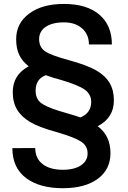

<svg xmlns="http://www.w3.org/2000/svg" viewBox="-20 -741 661 992"><path d="M568.4 -222.2C568.4 -292.5 540 -340.3 477.1 -377.4C445.3 -395.5 398.4 -413.1 335.4 -430.2C272.5 -447.3 231 -462.9 211.4 -477.1C191.9 -491.2 182.1 -511.7 182.1 -539.1C182.1 -592.3 230 -625.5 310.1 -625.5C349.1 -625.5 380.4 -615.2 404.3 -594.2C427.7 -573.2 439.5 -545.9 439.5 -511.2H558.1C558.1 -577.6 536.1 -629.4 492.7 -666C449.2 -702.6 388.2 -720.7 310.1 -720.7C235.4 -720.7 175.3 -704.1 130.9 -670.9C85.9 -637.7 63.5 -593.3 63.5 -538.1C63.5 -473.1 85.9 -431.2 128.4 -398.4C73.2 -369.1 45.9 -324.7 45.9 -264.6C45.9 -229 53.7 -198.7 68.8 -173.8C84 -148.9 106.9 -127.4 137.7 -109.4C168.5 -91.3 214.8 -74.2 275.9 -57.6C336.9 -39.6 377.9 -23.4 399.9 -8.8C421.9 6.3 432.6 26.4 432.6 51.3C432.6 77.1 421.4 97.7 398.4 113.3C375.5 128.4 344.2 136.2 304.7 136.2C216.3 136.2 162.1 95.7 162.1 23.9L43.9 24.4C43.9 91.8 67.4 143.1 114.3 178.7C161.1 213.9 224.6 231.4 304.7 231.4C380.9 231.4 440.9 215.3 484.9 183.1C528.8 150.9 550.8 106.4 550.8 50.3C550.8 -9.8 528.8 -56.2 484.9 -88.9C540.5 -117.7 568.4 -162.1 568.4 -222.2ZM293.5 -328.6C354.5 -310.5 396 -293.5 418 -277.8C439.9 -261.7 451.2 -240.7 451.2 -214.4C451.2 -176.3 432.6 -149.4 395 -134.3L372.6 -142.1L285.2 -168C236.8 -183.1 204.6 -197.8 188.5 -211.9C172.4 -226.1 164.1 -246.1 164.1 -272.5C164.1 -313 181.6 -339.4 216.8 -352.5C241.7 -343.3 267.1 -335.4 293.5 -328.6Z"/></svg>

Font: Roboto Medium
Style: Regular
Weight: 500
Designer: Google
Version: Version 2.137; 2017